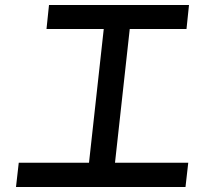

<svg xmlns="http://www.w3.org/2000/svg" viewBox="-20 -740 840 768"><path d="M733 -89H440L499 -624H726L736 -720H176L166 -624H395L336 -89H55L44 8H722Z"/></svg>

Font: Smiley Sans Oblique
Style: Regular
Weight: 400
Italic angle: -8°
Designer: oooooohmygosh, Nagisa Chen, Janine Sui, Heda Shi, Jian Li
Foundry: atelierAnchor
Version: Version 2.0.1